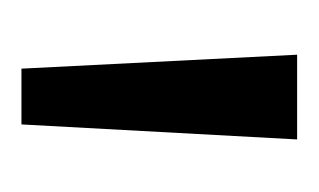

<svg xmlns="http://www.w3.org/2000/svg" viewBox="-79 -704 297 179"><g transform="rotate(90 69.5 -614.5)"><path d="M44 -486 31 -743H110L96 -486Z"/></g></svg>

Font: Ojuju
Style: Bold
Weight: 700
Designer: Chisaokwu Joboson, Mirko Velimirovic
Foundry: Udi Foundry
Version: Version 1.000